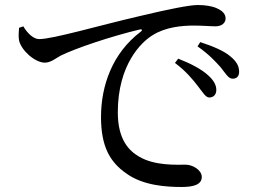

<svg xmlns="http://www.w3.org/2000/svg" viewBox="-20 -735 1040 766"><path d="M769 -392C789 -367 800 -346 815 -346C832 -346 843 -358 843 -376C843 -395 834 -413 811 -434C784 -459 742 -481 691 -501L678 -484C722 -451 749 -418 769 -392ZM860 -467C880 -442 891 -421 908 -421C925 -421 934 -431 934 -449C934 -471 924 -490 898 -511C873 -532 831 -550 779 -567L768 -550C815 -517 838 -491 860 -467ZM73 -630C88 -604 113 -579 136 -579C191 -579 370 -632 538 -671C651 -698 736 -715 769 -715C797 -715 826 -711 845 -702C868 -692 880 -679 880 -661C880 -644 865 -630 840 -630C819 -630 788 -633 753 -633C706 -633 639 -627 588 -594C545 -568 450 -478 450 -287C450 -176 496 -133 535 -110C598 -73 684 -78 721 -78C748 -78 785 -57 785 -29C785 2 751 11 705 11C642 11 550 5 484 -43C419 -88 383 -150 383 -268C383 -393 428 -523 542 -609C549 -614 548 -620 536 -617C423 -590 283 -543 222 -513C202 -502 182 -485 159 -485C119 -485 64 -535 56 -574C53 -591 55 -609 56 -624Z"/></svg>

Font: Noto Serif TC Medium
Style: Regular
Weight: 500
Designer: Ryoko NISHIZUKA 西塚涼子 (kana & ideographs); Frank Grießhammer (Latin, Greek & Cyrillic); Wenlong ZHANG 张文龙 (bopomofo); San
Foundry: Adobe
Version: Version 2.001;hotconv 1.1.0;makeotfexe 2.6.0